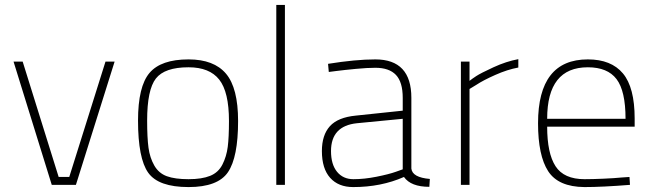

<svg xmlns="http://www.w3.org/2000/svg" viewBox="-20 -750 2650 779"><path d="M35 -500H72L218 -32H261L408 -500H445L288 0H190Z M745 -509Q848 -509 897 -451Q946 -393 946 -259Q946 -112 905 -51.5Q864 9 745 9Q623 9 581.5 -49Q540 -107 540 -261Q540 -399 586.5 -454Q633 -509 745 -509ZM745 -23Q799 -23 832.5 -36.5Q866 -50 882.5 -82.5Q899 -115 904 -154Q909 -193 909 -259Q909 -377 869.5 -427Q830 -477 745 -477Q648 -477 612.5 -431.5Q577 -386 577 -261Q577 -191 582.5 -150.5Q588 -110 606 -78.5Q624 -47 657 -35Q690 -23 745 -23Z M1101 0V-730H1136V0Z M1649 -353V-66Q1653 -30 1724 -24L1722 8Q1647 8 1619 -32Q1526 9 1413 9Q1353 9 1319.5 -28.5Q1286 -66 1286 -137Q1286 -202 1318.5 -238Q1351 -274 1424 -281L1614 -301V-353Q1614 -417 1586.5 -446Q1559 -475 1503 -475Q1471 -475 1423.5 -470.5Q1376 -466 1345 -462L1314 -458L1311 -491Q1423 -509 1503 -509Q1649 -509 1649 -353ZM1614 -268 1428 -250Q1323 -239 1323 -137Q1323 -83 1347.5 -53Q1372 -23 1414 -23Q1458 -23 1508 -33Q1558 -43 1586 -53L1614 -63Z M1850 0V-500H1885V-422Q1895 -430 1912.5 -441.5Q1930 -453 1982 -477Q2034 -501 2083 -510V-476Q2039 -468 1989.5 -446Q1940 -424 1913 -406L1885 -389V0Z M2352 -23Q2383 -23 2428.5 -25Q2474 -27 2504 -30L2534 -32L2536 0Q2424 9 2351 9Q2245 8 2204 -55.5Q2163 -119 2163 -250Q2163 -509 2365 -509Q2460 -509 2507.5 -452Q2555 -395 2555 -269V-236H2200Q2200 -128 2234 -75.5Q2268 -23 2352 -23ZM2200 -268H2518Q2518 -381 2481.5 -429Q2445 -477 2365 -477Q2200 -477 2200 -268Z"/></svg>

Font: TitilliumText22L Th
Style: Thin
Weight: 100
Designer: Campivisivi
Foundry: Campivisivi
Version: 1.000